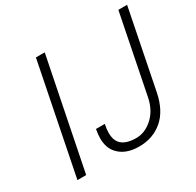

<svg xmlns="http://www.w3.org/2000/svg" viewBox="-155 -887 1100 1075"><g transform="rotate(-30 395.0 -350.0)"><path d="M115 0H58.5L200.5 -711H257.5ZM453 10.5Q363.5 10.5 317.5 -42Q285.5 -78 285.5 -138Q285.5 -164.5 291.5 -196H348.5Q342 -165 342 -140.5Q342 -98.5 360.5 -75.5Q389.5 -39 462.5 -39Q519 -39 567.8 -83Q616.5 -127 632 -201.5L733.5 -711H790L688.5 -201.5Q667 -95.5 604.5 -42.5Q542 10.5 453 10.5Z"/></g></svg>

Font: Roberto Sans Light
Style: Italic
Weight: 300
Italic angle: -11°
Designer: Google
Version: Version 1.00;June 11, 2020;FontCreator 12.0.0.2522 64-bit; t